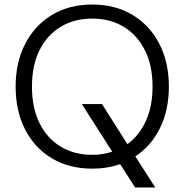

<svg xmlns="http://www.w3.org/2000/svg" viewBox="-20 -732 814 847"><path d="M387 12Q285 12 209 -33.5Q133 -79 91 -160.5Q49 -242 49 -350Q49 -457 91 -538.5Q133 -620 209 -666Q285 -712 387 -712Q489 -712 565 -666Q641 -620 683 -538.5Q725 -457 725 -350Q725 -247 686 -167.5Q647 -88 577 -42L665 95H576L510 -8Q453 12 387 12ZM387 -49Q434 -49 475 -63L341 -273H430L542 -96Q594 -134 623.5 -198.5Q653 -263 653 -350Q653 -444 619 -511Q585 -578 525.5 -614Q466 -650 387 -650Q308 -650 248 -614Q188 -578 154.5 -511Q121 -444 121 -350Q121 -256 154.5 -188.5Q188 -121 248 -85Q308 -49 387 -49Z"/></svg>

Font: DM Sans Light
Style: Regular
Weight: 300
Designer: Colophon Foundry, Jonny Pinhorn
Foundry: Colophon Foundry
Version: Version 4.004; ttfautohint (v1.8.4.7-5d5b)